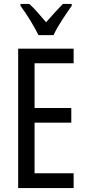

<svg xmlns="http://www.w3.org/2000/svg" viewBox="-20 -963 442 983"><path d="M357 0H73V-714H357V-639H157V-410H345V-335H157V-76H357ZM177 -783Q161 -816 136 -857Q111 -898 85 -933V-943H130Q149 -926 171.5 -900.5Q194 -875 216 -849Q242 -879 259.5 -898Q277 -917 302 -943H347V-933Q325 -902 297.5 -860Q270 -818 254 -783Z"/></svg>

Font: Noto Sans Kannada ExtraCondensed
Style: Regular
Weight: 400
Width: 2
Designer: Jelle Bosma - Monotype Design Team
Foundry: Monotype Imaging Inc.
Version: Version 2.005; ttfautohint (v1.8.4.7-5d5b)